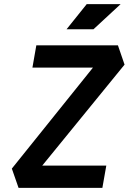

<svg xmlns="http://www.w3.org/2000/svg" viewBox="-20 -914 626 934"><path d="M70.3 0H478L497.1 -108.4H185.5L585.9 -599.6L553.7 -693.4H156.7L137.7 -585H432.1L37.6 -93.8ZM303.7 -771.5H434.6L566.9 -894H401.9Z"/></svg>

Font: Cascadia Mono SemiBold
Style: Italic
Weight: 600
Italic angle: -10°
Monospace: yes
Designer: Aaron Bell
Foundry: Saja Typeworks
Version: Version 2404.023